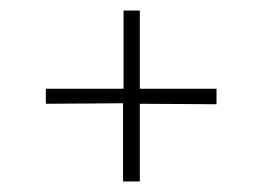

<svg xmlns="http://www.w3.org/2000/svg" viewBox="-20 -464 503 368"><path d="M67.9 -265.1V-293.9H216.8V-443.8H248V-293.9H395V-264.2L248 -265.1V-116.2H215.8V-266.1Z"/></svg>

Font: Halibut Thin
Style: Regular
Weight: 250
Designer: Matteo Maggi
Foundry: Collletttivo
Version: Version 3.080 | FøM Fix